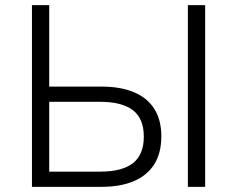

<svg xmlns="http://www.w3.org/2000/svg" viewBox="-20 -725 921 745"><path d="M104 0V-705H171V-389H374Q447 -389 499 -367.5Q551 -346 578.5 -303Q606 -260 606 -196Q606 -131 578.5 -87.5Q551 -44 499 -22Q447 0 374 0ZM171 -59H368Q454 -59 496 -92Q538 -125 538 -195Q538 -265 495.5 -297.5Q453 -330 368 -330H171ZM709 0V-705H776V0Z"/></svg>

Font: Nunito Sans 9pt Light
Style: Regular
Weight: 300
Version: Version 3.101;gftools[0.9.27]